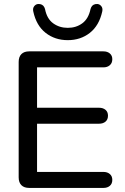

<svg xmlns="http://www.w3.org/2000/svg" viewBox="-20 -922 614 942"><path d="M71.6 -51.9V-618.1Q71.6 -643.2 85 -656.6Q98.3 -670 123.5 -670H487.5Q506.9 -670 518.9 -659.7Q531 -649.3 531 -631.6Q531 -612.8 518.9 -602.2Q506.9 -591.5 487.5 -591.5H161.8V-393.4H465.6Q485.6 -393.4 497.7 -383.1Q509.8 -372.8 509.8 -354.4Q509.8 -335.6 497.7 -325.3Q485.6 -315 465.6 -315H161.8V-78.5H487.5Q506.9 -78.5 518.9 -68.1Q531 -57.8 531 -39.4Q531 -20.7 518.9 -10.3Q506.9 0 487.5 0H123.5Q98.3 0 85 -13.4Q71.6 -26.8 71.6 -51.9ZM143.3 -865.5Q139.8 -880.7 147.3 -890.9Q154.8 -901.1 166.8 -902.4Q177.7 -903 185.7 -898.8Q193.6 -894.5 197.5 -886.4Q198.9 -884.4 200.8 -877.9Q210.1 -829.9 240.8 -807.7Q271.5 -785.4 312.5 -785.4Q353.5 -785.4 383.8 -807.7Q414.2 -829.9 424.2 -877.9Q426.1 -884.4 427.5 -886.4Q431.3 -894.5 439.3 -898.8Q447.2 -903 458.1 -902.4Q470.1 -901.1 477.6 -890.9Q485.1 -880.7 481.6 -865.5Q466.4 -796.6 420.9 -760.8Q375.5 -725 312.5 -725Q249.5 -725 203.8 -760.8Q158.2 -796.6 143.3 -865.5Z"/></svg>

Font: SN Pro Thin
Style: Regular
Weight: 200
Designer: Tobias Whetton
Foundry: Supernotes
Version: Version 1.003;Glyphs 3.3 (3324)